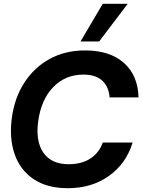

<svg xmlns="http://www.w3.org/2000/svg" viewBox="-20 -977 748 1009"><path d="M336 12Q228 12 157.5 -35Q87 -82 57.5 -165Q28 -248 42 -356Q56 -462 107.5 -542Q159 -622 240.5 -667Q322 -712 427 -712Q557 -712 631 -646.5Q705 -581 708 -465H556Q552 -521 517.5 -553Q483 -585 419 -585Q324 -585 260.5 -520Q197 -455 181 -342Q166 -235 208 -174.5Q250 -114 341 -114Q409 -114 455 -144Q501 -174 520 -228H677Q643 -117 552.5 -52.5Q462 12 336 12ZM403 -759 520 -957H651L501 -759Z"/></svg>

Font: Host Grotesk ExtraBold
Style: Italic
Weight: 800
Italic angle: -8°
Designer: Doğukan Karapınar
Foundry: Element Type
Version: Version 1.003; ttfautohint (v1.8.4.7-5d5b)